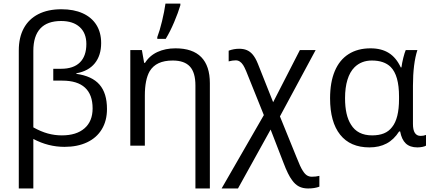

<svg xmlns="http://www.w3.org/2000/svg" viewBox="-20 -817 2427 1077"><path d="M324.7 -765.1Q394 -765.1 444.1 -742.4Q494.1 -719.7 520.8 -677.2Q547.4 -634.8 547.4 -575.7Q547.4 -505.9 511.7 -461.9Q476.1 -418 408.2 -405.8V-402.8Q496.1 -390.6 538.1 -342.5Q580.1 -294.4 580.1 -205.6Q580.1 -139.6 551 -91.8Q522 -43.9 468.3 -18.6Q414.6 6.8 341.8 6.8Q250.5 6.8 167 -37.6V240.2H85.4V-534.2Q85.4 -606.9 113.5 -658.7Q141.6 -710.4 195.3 -737.8Q249 -765.1 324.7 -765.1ZM499.5 -209Q499.5 -286.1 456.8 -325.4Q414.1 -364.7 329.6 -364.7H278.8V-431.2H322.8Q392.1 -431.2 428.2 -466.8Q464.4 -502.4 464.4 -570.3Q464.4 -631.3 427 -665.3Q389.6 -699.2 322.8 -699.2Q245.1 -699.2 206.1 -657Q167 -614.7 167 -531.7V-102.5Q210 -78.6 248.5 -68.1Q287.1 -57.6 327.1 -57.6Q408.7 -57.6 454.1 -97.2Q499.5 -136.7 499.5 -209Z M949.2 -477.5Q901.9 -477.5 869.9 -462.6Q837.9 -447.8 819.3 -417Q792.5 -369.6 792.5 -281.2V0H710.9V-536.1H775.9L788.6 -464.4H793.5Q818.8 -504.9 863.3 -525.4Q907.7 -545.9 964.4 -545.9Q1060.5 -545.9 1108.9 -496.6Q1157.2 -447.3 1157.2 -350.1V240.2H1076.2V-337.4Q1076.2 -410.2 1045.2 -443.8Q1014.2 -477.5 949.2 -477.5ZM908.2 -796.9H991.7V-787.6Q979.5 -746.1 957 -693.1Q934.6 -640.1 909.7 -599.1H862.3V-608.9Q876 -644.5 888.9 -698.2Q901.9 -752 908.2 -796.9Z M1460 -171.4 1360.8 -418Q1350.6 -441.9 1343.8 -452.1Q1326.7 -478.5 1302.7 -478.5Q1284.7 -478.5 1262.7 -472.7V-532.7Q1291.5 -543.5 1321.3 -543.5Q1346.2 -543.5 1364.3 -535.9Q1382.3 -528.3 1396 -512.7Q1412.6 -494.1 1426.3 -460L1512.2 -243.7L1662.1 -536.1H1750.5L1550.3 -164.1L1643.1 64.5Q1665 120.6 1677.7 139.6Q1689 158.2 1701.2 166.3Q1713.4 174.3 1729.5 174.3Q1752 174.3 1771.5 169.4V230Q1745.1 240.2 1708 240.2Q1678.7 240.2 1657 229Q1635.3 217.8 1618.2 193.4Q1595.7 164.1 1569.8 95.2L1498 -90.3L1314.9 240.2H1223.1Z M1831.5 -265.6Q1831.5 -355.5 1857.9 -418.2Q1884.3 -481 1935.3 -513.4Q1986.3 -545.9 2058.6 -545.9Q2119.6 -545.9 2161.1 -519.8Q2202.6 -493.7 2228 -439H2231.9Q2234.9 -463.4 2242.4 -493.2Q2250 -522.9 2255.9 -536.1H2321.3Q2309.1 -499 2302.7 -448Q2296.4 -397 2296.4 -336.4V-121.6Q2296.4 -54.7 2339.4 -54.7Q2356 -54.7 2369.6 -60.1V0Q2362.8 4.4 2348.9 7.1Q2335 9.8 2321.3 9.8Q2279.8 9.8 2256.3 -12.2Q2232.9 -34.2 2224.6 -79.6H2218.8Q2189.5 -33.7 2148.4 -12Q2107.4 9.8 2052.2 9.8Q1944.8 9.8 1888.2 -61.3Q1831.5 -132.3 1831.5 -265.6ZM2179.2 -104Q2218.3 -151.9 2218.3 -261.2V-275.9Q2218.3 -394.5 2171.4 -441.4Q2134.8 -477.5 2065.9 -477.5Q2007.3 -477.5 1968.8 -439.9Q1942.4 -413.6 1929 -369.6Q1915.5 -325.7 1915.5 -266.1Q1915.5 -169.9 1948.7 -118.2Q1985.4 -57.6 2067.4 -57.6Q2105.5 -57.6 2133.3 -68.8Q2161.1 -80.1 2179.2 -104Z"/></svg>

Font: Viking Open Sans
Style: Regular
Weight: 400
Foundry: Ascender Corporation
Version: Version 2.001